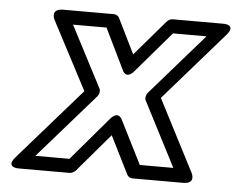

<svg xmlns="http://www.w3.org/2000/svg" viewBox="-45 -606 846 685"><g transform="rotate(5 377.5 -264.0)"><path d="M427 -357 552 -503H672L481 -284C474 -275 472 -264 476 -256L595 -25H475L397 -180C397 -180 384 -213 355 -180L223 -25H101L303 -256C310 -265 312 -276 308 -284L194 -503H314L385 -357C385 -357 398 -323 427 -357ZM417 -416 355 -542C352 -548 344 -553 336 -553H155C106 -553 127 -514 127 -514L255 -270L31 -14C-4 26 45 25 45 25H227C235 25 244 21 250 14L366 -122L434 14C437 20 445 25 453 25H634C683 25 661 -14 661 -14L529 -270L742 -514C777 -554 729 -553 729 -553H547C539 -553 531 -549 525 -542Z"/></g></svg>

Font: Asimov
Style: XWidOuIt
Weight: 500
Designer: Google
Version: Version 2.000980; 2014